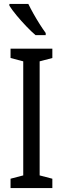

<svg xmlns="http://www.w3.org/2000/svg" viewBox="-20 -963 323 983"><path d="M248 0H34V-48L99 -65V-649L34 -666V-714H248V-666L183 -649V-65L248 -48ZM125 -943Q136 -920 151.5 -892.5Q167 -865 183.5 -839Q200 -813 214 -794V-783H162Q142 -800 115.5 -827.5Q89 -855 65 -884Q41 -913 28 -934V-943Z"/></svg>

Font: Noto Sans Georgian ExtraCondensed
Style: Regular
Weight: 400
Width: 2
Designer: Monotype Design Team, Akaki Razmadze
Foundry: Google LLC
Version: Version 2.005; ttfautohint (v1.8.4.7-5d5b)